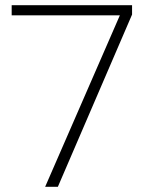

<svg xmlns="http://www.w3.org/2000/svg" viewBox="-20 -720 558 740"><path d="M154 0 442 -661H25V-700H489V-664L203 0Z"/></svg>

Font: DM Sans 36pt ExtraLight
Style: Regular
Weight: 250
Designer: Colophon Foundry, Jonny Pinhorn
Foundry: Colophon Foundry
Version: Version 4.004;gftools[0.9.30]